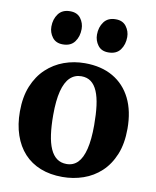

<svg xmlns="http://www.w3.org/2000/svg" viewBox="-90 -883 781 962"><g transform="rotate(10 300.5 -402.0)"><path d="M27.5 -275.5Q27.5 -350 50.2 -405.2Q73 -460.5 112 -497Q151 -533.5 201.2 -551.8Q251.5 -570 307 -570Q391 -570 450.5 -535.5Q510 -501 541.8 -437Q573.5 -373 573.5 -283.5Q573.5 -207.5 550.8 -152Q528 -96.5 489 -60.2Q450 -24 399.5 -6.5Q349 11 293.5 11Q231 11 181.8 -8.5Q132.5 -28 98.2 -65.2Q64 -102.5 45.8 -155.8Q27.5 -209 27.5 -275.5ZM303 -56.5Q337 -56.5 359.8 -79.5Q382.5 -102.5 394.2 -150.2Q406 -198 406 -272Q406 -327.5 400.5 -370.5Q395 -413.5 382.5 -443Q370 -472.5 350 -487.5Q330 -502.5 301 -502.5Q267 -502.5 243.2 -479.5Q219.5 -456.5 207.2 -409Q195 -361.5 195 -287Q195 -231 201 -188Q207 -145 220 -115.8Q233 -86.5 253.5 -71.5Q274 -56.5 303 -56.5ZM180 -643.5Q145 -643.5 127 -667.5Q109 -691.5 109 -721.5Q109 -759.5 129 -786.5Q149 -813.5 188.5 -813.5H189.5Q225 -813.5 242.8 -789.5Q260.5 -765.5 260.5 -735.5Q260.5 -697.5 240.8 -670.5Q221 -643.5 181 -643.5ZM411.5 -643.5Q376.5 -643.5 358.8 -667.5Q341 -691.5 341 -721.5Q341 -759.5 361 -786.5Q381 -813.5 420.5 -813.5H421.5Q456.5 -813.5 474.5 -789.5Q492.5 -765.5 492.5 -735.5Q492.5 -697.5 472.8 -670.5Q453 -643.5 412.5 -643.5Z"/></g></svg>

Font: Merriweather ExtraBold
Style: Regular
Weight: 800
Version: Version 2.100